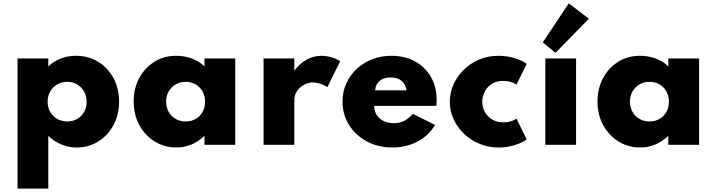

<svg xmlns="http://www.w3.org/2000/svg" viewBox="-20 -859 4251 1139"><path d="M84 260V-512H266.5V-465Q297.5 -495 340 -511.5Q382.5 -528 430.5 -528Q504.5 -528 562.2 -492.5Q620 -457 653.2 -395.5Q686.5 -334 686.5 -256Q686.5 -179 653.5 -117.5Q620.5 -56 563.5 -20Q506.5 16 435 16Q388 16 344.8 -1.8Q301.5 -19.5 266.5 -53V260ZM379 -138.5Q412.5 -138.5 438.5 -153.8Q464.5 -169 479.2 -195.2Q494 -221.5 494 -255Q494 -289.5 478.8 -316Q463.5 -342.5 437.8 -358Q412 -373.5 378.5 -373.5Q345.5 -373.5 319.2 -358Q293 -342.5 277.8 -316Q262.5 -289.5 262.5 -255.5Q262.5 -222 277.5 -195.5Q292.5 -169 319 -153.8Q345.5 -138.5 379 -138.5Z M1026.5 16Q956 16 898.5 -19.2Q841 -54.5 807 -116.2Q773 -178 773 -257Q773 -333.5 805.5 -394.8Q838 -456 895 -492Q952 -528 1026.5 -528Q1075 -528 1118.8 -511.5Q1162.5 -495 1193 -465V-512H1375.5V0H1193V-53Q1157 -19 1115.2 -1.5Q1073.5 16 1026.5 16ZM1081.5 -138.5Q1115.5 -138.5 1141.5 -153.8Q1167.5 -169 1182 -195.5Q1196.5 -222 1196.5 -256Q1196.5 -290 1181.8 -316.5Q1167 -343 1141 -358.2Q1115 -373.5 1081.5 -373.5Q1048.5 -373.5 1022.2 -358.2Q996 -343 980.8 -316.5Q965.5 -290 965.5 -256Q965.5 -222.5 980.5 -195.8Q995.5 -169 1021.8 -153.8Q1048 -138.5 1081.5 -138.5Z M1543.5 0V-512H1726V-439.5Q1756.5 -481.5 1798.5 -504.8Q1840.5 -528 1887 -528Q1915.5 -528 1946.5 -519Q1977.5 -510 1998 -495.5L1922 -342Q1904 -354.5 1880 -362.2Q1856 -370 1835.5 -370Q1807.5 -370 1782.2 -355.5Q1757 -341 1741.5 -317.8Q1726 -294.5 1726 -267.5V0Z M2307.5 16Q2223.5 16 2156.5 -20Q2089.5 -56 2050.8 -117.5Q2012 -179 2012 -256.5Q2012 -314 2034 -363.2Q2056 -412.5 2095.5 -449.8Q2135 -487 2187.8 -507.5Q2240.5 -528 2302 -528Q2382 -528 2442.2 -494.8Q2502.5 -461.5 2536.5 -402.2Q2570.5 -343 2570.5 -265Q2570.5 -258.5 2570.2 -253Q2570 -247.5 2568.5 -231H2200Q2200 -200 2214.5 -177Q2229 -154 2255.5 -141.2Q2282 -128.5 2318 -128.5Q2351.5 -128.5 2376.5 -141.2Q2401.5 -154 2429.5 -183.5L2560.5 -118Q2524.5 -55 2457.2 -19.5Q2390 16 2307.5 16ZM2205.5 -323H2391.5Q2388 -348 2375.5 -365Q2363 -382 2343.5 -390.8Q2324 -399.5 2298 -399.5Q2271 -399.5 2250.8 -390.5Q2230.5 -381.5 2219 -364.5Q2207.5 -347.5 2205.5 -323Z M2938 16Q2879 16 2826.8 -5Q2774.5 -26 2734.5 -63.5Q2694.5 -101 2671.5 -150.2Q2648.5 -199.5 2648.5 -255.5Q2648.5 -309 2670.2 -357.8Q2692 -406.5 2731 -445Q2770 -483.5 2822.5 -505.8Q2875 -528 2937 -528Q2986.5 -528 3032.2 -514.2Q3078 -500.5 3104.5 -480L3044 -357Q3013 -379 2966 -379Q2924.5 -379 2896.5 -360.5Q2868.5 -342 2854.8 -313.5Q2841 -285 2841 -256Q2841 -222.5 2856.5 -194.5Q2872 -166.5 2900.5 -149.8Q2929 -133 2967 -133Q2991 -133 3011 -139.2Q3031 -145.5 3044 -155L3104.5 -32Q3077.5 -12 3032.5 2Q2987.5 16 2938 16Z M3215 0V-512H3397.5V0ZM3275 -545.5 3200 -607.5 3354 -839 3473.5 -748Z M3778 16Q3707.5 16 3650 -19.2Q3592.5 -54.5 3558.5 -116.2Q3524.5 -178 3524.5 -257Q3524.5 -333.5 3557 -394.8Q3589.5 -456 3646.5 -492Q3703.5 -528 3778 -528Q3826.5 -528 3870.2 -511.5Q3914 -495 3944.5 -465V-512H4127V0H3944.5V-53Q3908.5 -19 3866.8 -1.5Q3825 16 3778 16ZM3833 -138.5Q3867 -138.5 3893 -153.8Q3919 -169 3933.5 -195.5Q3948 -222 3948 -256Q3948 -290 3933.2 -316.5Q3918.5 -343 3892.5 -358.2Q3866.5 -373.5 3833 -373.5Q3800 -373.5 3773.8 -358.2Q3747.5 -343 3732.2 -316.5Q3717 -290 3717 -256Q3717 -222.5 3732 -195.8Q3747 -169 3773.2 -153.8Q3799.5 -138.5 3833 -138.5Z"/></svg>

Font: Spartan Thin ExtraBold
Style: Regular
Weight: 800
Version: Version 1.004